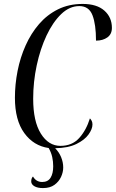

<svg xmlns="http://www.w3.org/2000/svg" viewBox="-20 -745 590 978"><path d="M199 213Q171 213 155 203.5Q139 194 139 179Q139 172 141 165.5Q143 159 148 154Q164 182 195 182Q224 182 237.5 160.5Q251 139 251 102Q251 78 246 55Q241 32 228 9Q151 -2 103.5 -67.5Q56 -133 56 -247Q56 -315 69.5 -383.5Q83 -452 110.5 -513.5Q138 -575 179 -622.5Q220 -670 275.5 -697.5Q331 -725 401 -725Q473 -725 511.5 -691Q550 -657 550 -603Q550 -571 527 -554.5Q504 -538 469 -538Q469 -621 451 -667.5Q433 -714 384 -714Q334 -714 291.5 -673Q249 -632 217 -564Q185 -496 167 -412Q149 -328 149 -242Q149 -127 188 -64.5Q227 -2 288 -2Q347 -2 383 -41.5Q419 -81 438 -142Q443 -137 447 -129.5Q451 -122 451 -111Q451 -88 431 -60Q411 -32 369 -11.5Q327 9 261 10Q281 30 291.5 56Q302 82 302 108Q302 132 291 156Q280 180 257.5 196.5Q235 213 199 213Z"/></svg>

Font: Noto Serif Display ExtraCondensed
Style: Italic
Weight: 400
Width: 2
Italic angle: -12°
Designer: Monotype Design Team
Foundry: Monotype Imaging Inc.
Version: Version 2.009